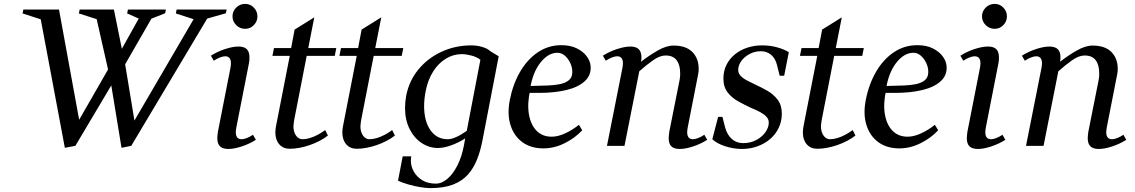

<svg xmlns="http://www.w3.org/2000/svg" viewBox="-20 -749 5830 986"><path d="M313 10 186 -667 204 -645 96 -680 100 -700H283L389 -120L379 -121L548 -415L537 -383L473 -666L494 -645L385 -680L389 -700H565L611 -472H591L700 -667L710 -646L633 -680L637 -700H832L828 -681L732 -643L765 -666L617 -409L619 -441L674 -108L657 -107L984 -667L991 -645L883 -680L887 -700H1144L1140 -681L1014 -645L1052 -667L654 0L604 10L545 -350H575L367 0Z M1153 16Q1134 16 1121 10Q1108 4 1102 -8.5Q1096 -21 1096 -41Q1096 -48 1097 -55.5Q1098 -63 1099 -72L1163 -398Q1166 -413 1166 -424Q1166 -460 1136 -460Q1125 -460 1108.5 -453.5Q1092 -447 1078 -437L1063 -463Q1096 -484 1135.5 -497Q1175 -510 1204 -510Q1224 -510 1236.5 -504Q1249 -498 1255 -485.5Q1261 -473 1261 -453Q1261 -446 1260.5 -438.5Q1260 -431 1258 -422L1194 -96Q1191 -81 1191 -70Q1191 -34 1221 -34Q1232 -34 1248.5 -40.5Q1265 -47 1279 -57L1294 -31Q1261 -10 1221.5 3Q1182 16 1153 16ZM1239 -601Q1212 -601 1193 -620Q1174 -639 1174 -665Q1174 -691 1193 -710Q1212 -729 1239 -729Q1265 -729 1283.5 -710Q1302 -691 1302 -665Q1302 -639 1283.5 -620Q1265 -601 1239 -601Z M1468 15Q1434 15 1414 -8Q1394 -31 1394 -69Q1394 -77 1395 -84.5Q1396 -92 1397 -99L1468 -462H1379L1387 -502H1475L1493 -597L1594 -660L1563 -502H1707L1699 -462H1555L1491 -134Q1490 -125 1488.5 -117Q1487 -109 1487 -101Q1487 -80 1493.5 -65Q1500 -50 1510.5 -42Q1521 -34 1533 -34Q1551 -34 1571 -40Q1591 -46 1611 -56.5Q1631 -67 1650 -81L1664 -53Q1645 -38 1621 -25.5Q1597 -13 1571 -4Q1545 5 1518.5 10Q1492 15 1468 15Z M1812 15Q1778 15 1758 -8Q1738 -31 1738 -69Q1738 -77 1739 -84.5Q1740 -92 1741 -99L1812 -462H1723L1731 -502H1819L1837 -597L1938 -660L1907 -502H2051L2043 -462H1899L1835 -134Q1834 -125 1832.5 -117Q1831 -109 1831 -101Q1831 -80 1837.5 -65Q1844 -50 1854.5 -42Q1865 -34 1877 -34Q1895 -34 1915 -40Q1935 -46 1955 -56.5Q1975 -67 1994 -81L2008 -53Q1989 -38 1965 -25.5Q1941 -13 1915 -4Q1889 5 1862.5 10Q1836 15 1812 15Z M2190 217Q2168 217 2138 212Q2108 207 2078 198.5Q2048 190 2024 179L2048 54H2092Q2091 59 2090.5 65Q2090 71 2090 76Q2090 106 2105.5 133Q2121 160 2149.5 177Q2178 194 2218 194Q2249 194 2278 169Q2307 144 2329 100.5Q2351 57 2362 0L2369 -38Q2334 -16 2296.5 -2.5Q2259 11 2229 11Q2184 11 2145.5 -14.5Q2107 -40 2083.5 -86.5Q2060 -133 2060 -195Q2060 -210 2061.5 -226Q2063 -242 2066 -258Q2081 -334 2128.5 -392Q2176 -450 2247 -483Q2318 -516 2401 -516Q2429 -516 2456.5 -508Q2484 -500 2498 -486L2541 -460L2458 -30Q2448 24 2430 69.5Q2412 115 2382.5 148Q2353 181 2306 199Q2259 217 2190 217ZM2158 -204Q2158 -127 2190.5 -80.5Q2223 -34 2279 -34Q2298 -34 2323.5 -45.5Q2349 -57 2377 -77L2447 -442Q2428 -457 2400 -464Q2372 -471 2351 -471Q2308 -471 2269.5 -447.5Q2231 -424 2204.5 -382Q2178 -340 2167 -286Q2158 -243 2158 -204Z M2771 13Q2706 13 2662.5 -19Q2619 -51 2601.5 -107Q2584 -163 2598 -235Q2614 -317 2651 -380.5Q2688 -444 2742 -480.5Q2796 -517 2863 -517Q2909 -517 2941.5 -501Q2974 -485 2992.5 -460.5Q3011 -436 3013 -410Q3017 -363 2983 -332Q2949 -301 2888 -286.5Q2827 -272 2751 -272H2682L2703 -288Q2687 -218 2696 -163.5Q2705 -109 2735 -78Q2765 -47 2813 -47Q2845 -47 2882 -64Q2919 -81 2953 -108L2970 -80Q2933 -40 2879.5 -13.5Q2826 13 2771 13ZM2702 -291 2687 -307 2793 -310Q2825 -311 2853.5 -316.5Q2882 -322 2900 -336Q2918 -350 2919 -376Q2920 -400 2909.5 -423.5Q2899 -447 2881.5 -462.5Q2864 -478 2843 -478Q2795 -478 2755 -427Q2715 -376 2702 -291Z M3471 16Q3452 16 3439 10Q3426 4 3420 -8.5Q3414 -21 3414 -41Q3414 -48 3415 -55.5Q3416 -63 3417 -72L3470 -338Q3472 -347 3472.5 -355.5Q3473 -364 3473 -372Q3473 -415 3455 -439.5Q3437 -464 3398 -464Q3368 -464 3333 -439Q3298 -414 3263 -383L3187 0H3097L3176 -398Q3179 -413 3179 -424Q3179 -460 3149 -460Q3138 -460 3121.5 -453.5Q3105 -447 3091 -437L3076 -463Q3109 -484 3148.5 -497Q3188 -510 3217 -510Q3246 -510 3260 -496.5Q3274 -483 3274 -454Q3274 -449 3273.5 -443.5Q3273 -438 3272 -432Q3313 -464 3357.5 -489.5Q3402 -515 3439 -515Q3503 -515 3535.5 -482Q3568 -449 3568 -396Q3568 -389 3567.5 -381.5Q3567 -374 3565 -366L3512 -96Q3509 -81 3509 -70Q3509 -34 3539 -34Q3550 -34 3566.5 -40.5Q3583 -47 3597 -57L3612 -31Q3579 -10 3539.5 3Q3500 16 3471 16Z M3790 16Q3747 16 3704 2Q3661 -12 3638 -34L3668 -149H3690L3704 -94Q3714 -57 3738 -35.5Q3762 -14 3796 -14Q3834 -14 3864 -30Q3894 -46 3911 -70.5Q3928 -95 3928 -119Q3928 -137 3915.5 -150Q3903 -163 3882.5 -174Q3862 -185 3837 -195Q3805 -210 3772 -228Q3739 -246 3717 -274Q3695 -302 3695 -346Q3695 -384 3710.5 -415.5Q3726 -447 3753.5 -469.5Q3781 -492 3817 -504Q3853 -516 3894 -516Q3936 -516 3972.5 -505.5Q4009 -495 4031 -481L4007 -360H3984L3970 -416Q3962 -449 3940 -467.5Q3918 -486 3888 -486Q3856 -486 3829 -471.5Q3802 -457 3786.5 -435Q3771 -413 3771 -390Q3771 -373 3783 -360Q3795 -347 3815 -336.5Q3835 -326 3858 -315Q3889 -301 3920.5 -283Q3952 -265 3973.5 -237Q3995 -209 3995 -165Q3995 -126 3979 -92.5Q3963 -59 3935 -35Q3907 -11 3869.5 2.5Q3832 16 3790 16Z M4177 15Q4143 15 4123 -8Q4103 -31 4103 -69Q4103 -77 4104 -84.5Q4105 -92 4106 -99L4177 -462H4088L4096 -502H4184L4202 -597L4303 -660L4272 -502H4416L4408 -462H4264L4200 -134Q4199 -125 4197.5 -117Q4196 -109 4196 -101Q4196 -80 4202.5 -65Q4209 -50 4219.5 -42Q4230 -34 4242 -34Q4260 -34 4280 -40Q4300 -46 4320 -56.5Q4340 -67 4359 -81L4373 -53Q4354 -38 4330 -25.5Q4306 -13 4280 -4Q4254 5 4227.5 10Q4201 15 4177 15Z M4599 13Q4534 13 4490.5 -19Q4447 -51 4429.5 -107Q4412 -163 4426 -235Q4442 -317 4479 -380.5Q4516 -444 4570 -480.5Q4624 -517 4691 -517Q4737 -517 4769.5 -501Q4802 -485 4820.5 -460.5Q4839 -436 4841 -410Q4845 -363 4811 -332Q4777 -301 4716 -286.5Q4655 -272 4579 -272H4510L4531 -288Q4515 -218 4524 -163.5Q4533 -109 4563 -78Q4593 -47 4641 -47Q4673 -47 4710 -64Q4747 -81 4781 -108L4798 -80Q4761 -40 4707.5 -13.5Q4654 13 4599 13ZM4530 -291 4515 -307 4621 -310Q4653 -311 4681.5 -316.5Q4710 -322 4728 -336Q4746 -350 4747 -376Q4748 -400 4737.5 -423.5Q4727 -447 4709.5 -462.5Q4692 -478 4671 -478Q4623 -478 4583 -427Q4543 -376 4530 -291Z M5002 16Q4983 16 4970 10Q4957 4 4951 -8.5Q4945 -21 4945 -41Q4945 -48 4946 -55.5Q4947 -63 4948 -72L5012 -398Q5015 -413 5015 -424Q5015 -460 4985 -460Q4974 -460 4957.5 -453.5Q4941 -447 4927 -437L4912 -463Q4945 -484 4984.5 -497Q5024 -510 5053 -510Q5073 -510 5085.5 -504Q5098 -498 5104 -485.5Q5110 -473 5110 -453Q5110 -446 5109.5 -438.5Q5109 -431 5107 -422L5043 -96Q5040 -81 5040 -70Q5040 -34 5070 -34Q5081 -34 5097.5 -40.5Q5114 -47 5128 -57L5143 -31Q5110 -10 5070.5 3Q5031 16 5002 16ZM5088 -601Q5061 -601 5042 -620Q5023 -639 5023 -665Q5023 -691 5042 -710Q5061 -729 5088 -729Q5114 -729 5132.5 -710Q5151 -691 5151 -665Q5151 -639 5132.5 -620Q5114 -601 5088 -601Z M5623 16Q5604 16 5591 10Q5578 4 5572 -8.5Q5566 -21 5566 -41Q5566 -48 5567 -55.5Q5568 -63 5569 -72L5622 -338Q5624 -347 5624.5 -355.5Q5625 -364 5625 -372Q5625 -415 5607 -439.5Q5589 -464 5550 -464Q5520 -464 5485 -439Q5450 -414 5415 -383L5339 0H5249L5328 -398Q5331 -413 5331 -424Q5331 -460 5301 -460Q5290 -460 5273.5 -453.5Q5257 -447 5243 -437L5228 -463Q5261 -484 5300.5 -497Q5340 -510 5369 -510Q5398 -510 5412 -496.5Q5426 -483 5426 -454Q5426 -449 5425.5 -443.5Q5425 -438 5424 -432Q5465 -464 5509.5 -489.5Q5554 -515 5591 -515Q5655 -515 5687.5 -482Q5720 -449 5720 -396Q5720 -389 5719.5 -381.5Q5719 -374 5717 -366L5664 -96Q5661 -81 5661 -70Q5661 -34 5691 -34Q5702 -34 5718.5 -40.5Q5735 -47 5749 -57L5764 -31Q5731 -10 5691.5 3Q5652 16 5623 16Z"/></svg>

Font: Wittgenstein
Style: Italic
Weight: 400
Italic angle: -11°
Designer: Jörg Drees
Foundry: Jörg Drees
Version: Version 1.500